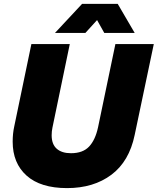

<svg xmlns="http://www.w3.org/2000/svg" viewBox="-20 -955 809 985"><path d="M45 -228Q45 -270 53 -306L141 -729H338L249 -300Q245 -281 245 -261Q245 -215 271 -192Q297 -169 344 -169Q405 -169 437 -203Q469 -237 483 -302L572 -729H769L671 -263Q643 -127 551.5 -58.5Q460 10 324 10Q188 10 116.5 -54Q45 -118 45 -228ZM401 -935H584L671 -786H515L478 -852L418 -786H262Z"/></svg>

Font: Mona Sans Black
Style: Italic
Weight: 900
Italic angle: -11.7°
Designer: Deni Anggara
Foundry: GitHub
Version: Version 2.000